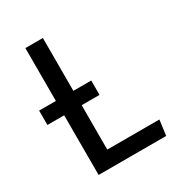

<svg xmlns="http://www.w3.org/2000/svg" viewBox="-166 -796 836 903"><g transform="rotate(-30 252.0 -344.5)"><path d="M484 -83 473 0H106V-324H15V-402H106V-689H201V-402H298V-324H201V-83Z"/></g></svg>

Font: FiraGOUPP
Style: Medium
Weight: 400
Designer: bBox Type
Foundry: bBox Type GmbH
Version: Version 1.001